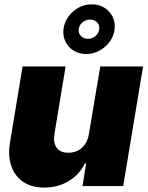

<svg xmlns="http://www.w3.org/2000/svg" viewBox="-20 -849 673 876"><path d="M385.7 -238.3 437.5 -545.9H632.8L542 0H356.4L373 -103.5H367.2Q342.3 -51.8 292.5 -22.2Q242.7 7.3 181.6 6.8Q124.5 6.8 85.9 -19.3Q47.4 -45.4 31.5 -91.6Q15.6 -137.7 25.4 -197.3L83 -545.9H279.3L228.5 -238.3Q222.2 -198.2 238.5 -175Q254.9 -151.9 292 -152.3Q328.6 -151.9 354 -175Q379.4 -198.2 385.7 -238.3ZM373 -602.5Q341.3 -602.5 316.4 -617.7Q291.5 -632.8 278.8 -658.7Q266.1 -684.6 269.5 -715.8Q273.4 -747.1 292 -772.9Q310.5 -798.8 338.6 -814.2Q366.7 -829.6 398.4 -829.1Q430.7 -829.6 455.6 -814.2Q480.5 -798.8 493.4 -772.9Q506.3 -747.1 502.9 -715.8Q499.5 -684.6 480.5 -658.7Q461.4 -632.8 433.3 -617.7Q405.3 -602.5 373 -602.5ZM381.8 -671.9Q400.9 -671.9 415.8 -684.8Q430.7 -697.8 432.6 -715.8Q435.1 -734.4 423.1 -747.1Q411.1 -759.8 391.6 -759.8Q371.6 -759.8 356.4 -747.1Q341.3 -734.4 338.9 -715.8Q336.9 -697.8 349.4 -684.8Q361.8 -671.9 381.8 -671.9Z"/></svg>

Font: Inter Tight Black
Style: Italic
Weight: 900
Italic angle: -9.39999°
Designer: Rasmus Andersson
Foundry: rsms
Version: Version 3.004; ttfautohint (v1.8.4.7-5d5b)